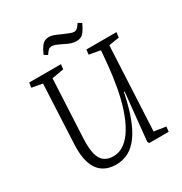

<svg xmlns="http://www.w3.org/2000/svg" viewBox="-205 -1040 1140 1204"><g transform="rotate(-30 365.5 -438.5)"><path d="M594 -49 679 -36 675 0H534L527 -12L562 -357H557Q537 -259 511 -189Q485 -119 452 -74Q419 -29 378.5 -7.5Q338 14 289 14Q233 14 194.5 -12Q156 -38 138 -90Q120 -142 123 -218L144 -656L67 -670L72 -705H302L298 -670L212 -655L191 -229Q188 -162 198 -120.5Q208 -79 233.5 -59.5Q259 -40 299 -40Q344 -40 380.5 -67Q417 -94 446 -142.5Q475 -191 496.5 -255.5Q518 -320 532 -395.5Q546 -471 554 -551L563 -655L482 -670L486 -705H704L699 -668L624 -656ZM461 -781Q441 -781 423.5 -786.5Q406 -792 379 -806Q347 -822 331.5 -827Q316 -832 308 -832Q295 -832 285.5 -825Q276 -818 261 -795L237 -810Q251 -843 264 -860.5Q277 -878 291 -884.5Q305 -891 322 -891Q335 -891 352 -885.5Q369 -880 403 -864Q431 -852 447.5 -845.5Q464 -839 476 -839Q487 -839 497 -846.5Q507 -854 522 -877L547 -862Q532 -830 519 -812Q506 -794 492 -787.5Q478 -781 461 -781Z"/></g></svg>

Font: Literata 24pt Light
Style: Italic
Weight: 300
Italic angle: -2°
Designer: Latin by Veronika Burian and Jose Scaglione. Greek by Irene Vlachou. Cyrillic by Vera Evstafieva
Foundry: TypeTogether
Version: Version 3.103;gftools[0.9.29]